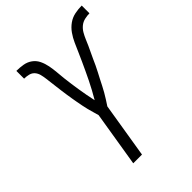

<svg xmlns="http://www.w3.org/2000/svg" viewBox="-212 -853 964 964"><g transform="rotate(-45 270.0 -371.5)"><path d="M163 0 211 -294Q207 -309 202.5 -324Q198 -339 194 -354.5Q190 -370 187 -386Q184 -402 181 -417.5Q178 -433 175.5 -449Q173 -465 170.5 -481Q168 -497 166 -513Q164 -529 162 -545Q160 -561 158 -577Q156 -593 154 -609.5Q152 -626 148 -641.5Q144 -657 134 -668.5Q124 -680 108 -684Q92 -688 76 -688V-743Q100 -743 123.5 -739Q147 -735 165.5 -721.5Q184 -708 194 -687Q204 -666 208.5 -642.5Q213 -619 215 -595.5Q217 -572 219.5 -548Q222 -524 225.5 -500.5Q229 -477 232.5 -454Q236 -431 240.5 -407.5Q245 -384 250 -361Q263 -383 275.5 -406Q288 -429 299 -451.5Q310 -474 321 -497.5Q332 -521 342.5 -544Q353 -567 363 -590Q373 -613 383.5 -636.5Q394 -660 409 -681.5Q424 -703 445 -718Q466 -733 491 -738Q516 -743 540 -743V-688Q524 -688 506 -684Q488 -680 474 -668.5Q460 -657 451 -641.5Q442 -626 435 -609.5Q428 -593 421 -577Q414 -561 406 -545Q398 -529 391 -513Q384 -497 376.5 -481Q369 -465 360.5 -449Q352 -433 344 -417.5Q336 -402 328 -386Q320 -370 311 -354.5Q302 -339 292.5 -324Q283 -309 273 -294L225 0Z"/></g></svg>

Font: Iosevka Light
Style: Italic
Weight: 300
Italic angle: -9°
Monospace: yes
Designer: Belleve Invis
Foundry: Belleve Invis
Version: Version 32.5.0; ttfautohint (v1.8.4)